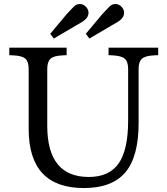

<svg xmlns="http://www.w3.org/2000/svg" viewBox="-20 -941 846 971"><path d="M404 10Q125 10 125 -289V-592Q125 -629 108.5 -644Q92 -659 48 -661L27 -662V-700H317V-662L296 -661Q252 -659 235.5 -644Q219 -629 219 -592V-305Q219 -46 429 -46Q532 -46 580 -114.5Q628 -183 628 -331V-592Q628 -629 611 -644Q594 -659 550 -661L529 -662V-700H780V-662L759 -661Q715 -659 698 -644Q681 -629 681 -592V-318Q681 -149 614 -69.5Q547 10 404 10ZM432 -746 414 -770 496 -868Q507 -880 516.5 -890Q526 -900 536 -910Q550 -922 567.5 -920.5Q585 -919 597 -904Q609 -890 607.5 -873Q606 -856 592 -843Q581 -833 569.5 -826.5Q558 -820 544 -812ZM252 -746 234 -770 316 -868Q327 -880 336.5 -890Q346 -900 356 -910Q370 -922 387.5 -920.5Q405 -919 417 -904Q429 -890 427.5 -873Q426 -856 412 -843Q401 -833 389.5 -826.5Q378 -820 364 -812Z"/></svg>

Font: Hedvig Letters Serif
Style: Regular
Weight: 400
Designer: Alexander Örn & Tor Weibull
Foundry: Kanon Foundry
Version: Version 1.000